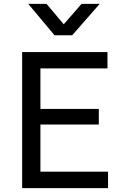

<svg xmlns="http://www.w3.org/2000/svg" viewBox="-20 -968 645 988"><path d="M94 0V-700H533V-616H188V-407.5H488.5V-327H188V-84.5H536V0ZM260.5 -786.5 125.5 -948H219.5L308 -843L399.5 -948H493L351.5 -786.5Z"/></svg>

Font: Geologica Light
Style: Regular
Weight: 300
Designer: Sindre Bremnes, Frode Helland
Foundry: Monokrom Skriftforlag AS
Version: Version 1.010; ttfautohint (v1.8.4.7-5d5b);gftools[0.9.28]